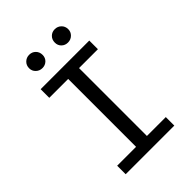

<svg xmlns="http://www.w3.org/2000/svg" viewBox="-250 -987 1100 1100"><g transform="rotate(-45 300.0 -437.5)"><path d="M141 -820Q141 -844 157 -859.5Q173 -875 196 -875Q219 -875 234.5 -859.5Q250 -844 250 -820Q250 -797 234.5 -782Q219 -767 196 -767Q173 -767 157 -782.5Q141 -798 141 -820ZM349 -820Q349 -844 364.5 -859.5Q380 -875 403 -875Q426 -875 442 -859.5Q458 -844 458 -820Q458 -798 442 -782.5Q426 -767 403 -767Q380 -767 364.5 -782Q349 -797 349 -820ZM497 -689V-619H344V-69H497V0H103V-69H256V-619H103V-689Z"/></g></svg>

Font: Fira Mono
Style: Regular
Weight: 400
Designer: Carrois Corporate & Edenspiekermann AG
Foundry: Carrois Corporate GbR & Edenspiekermann AG
Version: Version 3.206;PS 003.206;hotconv 1.0.70;makeotf.lib2.5.58329